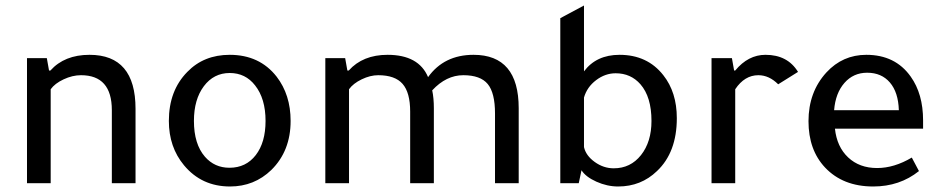

<svg xmlns="http://www.w3.org/2000/svg" viewBox="-20 -665 3419 697"><path d="M158 -409H163Q214 -466 305 -466Q472 -466 472 -270V0H386V-265Q386 -392 274 -392Q243 -392 211 -377Q179 -362 164 -341V0H78V-454H150Z M815 12Q712 12 648 -65Q593 -131 593 -226Q593 -336 660 -404Q720 -466 814 -466Q922 -466 984 -387Q1035 -321 1035 -226Q1035 -117 965 -48Q903 12 815 12ZM813 -56Q873 -56 908.5 -102Q944 -148 944 -226Q944 -307 906 -355Q871 -400 814 -400Q756 -400 720 -352Q684 -304 684 -226Q684 -142 724 -96Q759 -56 813 -56Z M1241 -409H1246Q1297 -466 1387 -466Q1500 -466 1534 -385Q1592 -466 1699 -466Q1863 -466 1863 -272V0H1777V-253Q1777 -328 1750.5 -360Q1724 -392 1662 -392Q1600 -392 1549 -337Q1555 -309 1555 -272V0H1469V-260Q1469 -329 1441.5 -360.5Q1414 -392 1353 -392Q1324 -392 1293 -377Q1262 -362 1247 -341V0H1161V-454H1233Z M2081 0H2014V-599L2100 -645V-406Q2145 -466 2229 -466Q2330 -466 2388 -392Q2437 -330 2437 -236Q2437 -112 2365 -44Q2307 12 2224 12Q2184 12 2145 -5.5Q2106 -23 2091 -47ZM2100 -311V-131Q2107 -100 2139 -77Q2171 -54 2208 -54Q2269 -54 2307 -102Q2345 -150 2345 -226Q2345 -313 2305 -359Q2270 -399 2215 -399Q2177 -399 2144 -374Q2111 -349 2100 -311Z M2645 -409H2649Q2696 -466 2759 -466Q2839 -466 2877 -404L2805 -359Q2772 -392 2733 -392Q2683 -392 2649 -341V0H2563V-454H2637Z M3331 -198H3011Q3018 -132 3059 -93.5Q3100 -55 3164 -55Q3226 -55 3290 -93L3316 -44Q3246 12 3150 12Q3040 12 2975 -57Q2915 -121 2915 -225Q2915 -331 2980 -402Q3039 -466 3125 -466Q3230 -466 3286 -387Q3331 -324 3331 -228ZM3008 -265H3243Q3241 -330 3210.5 -365.5Q3180 -401 3128 -401Q3078 -401 3045.5 -364Q3013 -327 3008 -265Z"/></svg>

Font: TajawalTap Med
Style: Regular
Weight: 500
Designer: Boutros Fonts
Foundry: Created by Boutros International 2017
Version: Version 2.700